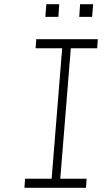

<svg xmlns="http://www.w3.org/2000/svg" viewBox="-20 -891 524 911"><path d="M225 -43 275 -662H149L152 -705H444L441 -662H316L266 -43H391L388 0H96L99 -43ZM195 -811 200 -871H261L257 -811ZM356 -811 360 -871H422L417 -811Z"/></svg>

Font: Iunito ExtraLight
Style: Italic
Weight: 200
Italic angle: -4.541°
Designer: Vernon Adams
Foundry: Vernon Adams
Version: Version 2.001;November 30, 2019;FontCreator 12.0.0.2547 64-b